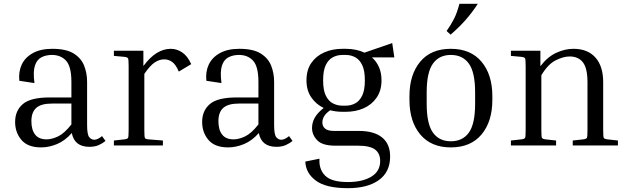

<svg xmlns="http://www.w3.org/2000/svg" viewBox="-20 -760 3271 1003"><path d="M447 7Q369 7 355 -65Q320 -25 278 -7.5Q236 10 195 10Q125 10 92 -29Q59 -68 59 -123Q59 -182 99.5 -216.5Q140 -251 240 -251H353V-332Q353 -412 325.5 -442.5Q298 -473 251 -473Q221 -473 197 -461Q173 -449 162.5 -417.5Q152 -386 160 -326L81 -338Q76 -385 93.5 -422.5Q111 -460 151.5 -482.5Q192 -505 253 -505Q326 -505 365 -480.5Q404 -456 419.5 -417Q435 -378 435 -332V-107Q435 -56 446.5 -43Q458 -30 472 -30Q481 -30 491 -34.5Q501 -39 513 -49L531 -24Q516 -11 495.5 -2Q475 7 447 7ZM223 -32Q251 -32 283.5 -47.5Q316 -63 353 -110V-219H251Q195 -219 169.5 -196.5Q144 -174 144 -127Q144 -82 163.5 -57Q183 -32 223 -32Z M575 -468V-495H729V-415Q764 -462 799.5 -483.5Q835 -505 872 -505Q904 -505 932 -486Q960 -467 979 -425L914 -386Q899 -422 880 -436Q861 -450 838 -450Q813 -450 788.5 -434Q764 -418 734 -374V-81Q734 -46 737 -39.5Q740 -33 756 -32L831 -26V0H575V-26L630 -32Q646 -34 649 -40Q652 -46 652 -81V-414Q652 -449 649 -455Q646 -461 630 -463Z M1424 7Q1346 7 1332 -65Q1297 -25 1255 -7.5Q1213 10 1172 10Q1102 10 1069 -29Q1036 -68 1036 -123Q1036 -182 1076.5 -216.5Q1117 -251 1217 -251H1330V-332Q1330 -412 1302.5 -442.5Q1275 -473 1228 -473Q1198 -473 1174 -461Q1150 -449 1139.5 -417.5Q1129 -386 1137 -326L1058 -338Q1053 -385 1070.5 -422.5Q1088 -460 1128.5 -482.5Q1169 -505 1230 -505Q1303 -505 1342 -480.5Q1381 -456 1396.5 -417Q1412 -378 1412 -332V-107Q1412 -56 1423.5 -43Q1435 -30 1449 -30Q1458 -30 1468 -34.5Q1478 -39 1490 -49L1508 -24Q1493 -11 1472.5 -2Q1452 7 1424 7ZM1200 -32Q1228 -32 1260.5 -47.5Q1293 -63 1330 -110V-219H1228Q1172 -219 1146.5 -196.5Q1121 -174 1121 -127Q1121 -82 1140.5 -57Q1160 -32 1200 -32Z M2018 58Q2018 138 1959.5 180.5Q1901 223 1797 223Q1683 223 1630 183.5Q1577 144 1575 84L1649 69Q1645 124 1678.5 157.5Q1712 191 1797 191Q1873 191 1919.5 163Q1966 135 1966 81Q1966 41 1939 21Q1912 1 1850 1H1731Q1664 1 1637 -27.5Q1610 -56 1610 -91Q1610 -120 1624.5 -145.5Q1639 -171 1671 -196Q1631 -215 1606 -251.5Q1581 -288 1581 -340Q1581 -395 1606.5 -431.5Q1632 -468 1674.5 -486.5Q1717 -505 1769 -505H1786Q1841 -505 1884 -485L2029 -535L2040 -460H1923Q1946 -440 1959.5 -410Q1973 -380 1973 -340Q1973 -287 1947.5 -250Q1922 -213 1880 -194.5Q1838 -176 1786 -176H1769Q1752 -176 1736 -178Q1720 -180 1705 -184Q1683 -169 1673.5 -153Q1664 -137 1664 -120Q1664 -100 1678.5 -88Q1693 -76 1725 -76H1855Q1934 -76 1976 -42Q2018 -8 2018 58ZM1786 -208Q1813 -208 1835.5 -220Q1858 -232 1872 -260.5Q1886 -289 1886 -340Q1886 -392 1872 -420.5Q1858 -449 1835.5 -461Q1813 -473 1786 -473H1769Q1742 -473 1719 -461Q1696 -449 1682 -420.5Q1668 -392 1668 -340Q1668 -289 1682 -260.5Q1696 -232 1719 -220Q1742 -208 1769 -208Z M2552 -258V-238Q2552 -125 2495.5 -57.5Q2439 10 2335 10Q2232 10 2175.5 -57.5Q2119 -125 2119 -238V-258Q2119 -370 2175 -437.5Q2231 -505 2335 -505Q2439 -505 2495.5 -437.5Q2552 -370 2552 -258ZM2462 -278Q2462 -382 2429.5 -427.5Q2397 -473 2335 -473Q2274 -473 2241.5 -427.5Q2209 -382 2209 -278V-218Q2209 -113 2241.5 -67.5Q2274 -22 2335 -22Q2397 -22 2429.5 -67.5Q2462 -113 2462 -218ZM2334 -579 2313 -598Q2337 -632 2352.5 -663Q2368 -694 2380 -740H2476Q2446 -694 2412.5 -656Q2379 -618 2334 -579Z M3208 -26V0H2972V-26L3027 -32Q3043 -34 3046 -40Q3049 -46 3049 -81V-330Q3049 -404 3025 -434.5Q3001 -465 2956 -465Q2923 -465 2883 -445Q2843 -425 2808 -367V-81Q2808 -46 2811 -40Q2814 -34 2830 -32L2885 -26V0H2649V-26L2704 -32Q2720 -34 2723 -40Q2726 -46 2726 -81V-414Q2726 -449 2723 -455Q2720 -461 2704 -463L2649 -468V-495H2803V-414Q2839 -462 2884.5 -483.5Q2930 -505 2976 -505Q3050 -505 3090.5 -459.5Q3131 -414 3131 -331V-81Q3131 -46 3134 -40Q3137 -34 3153 -32Z"/></svg>

Font: Inria Serif
Style: Regular
Weight: 400
Designer: Black Foundry Team
Foundry: Black Foundry
Version: Version 1.000; ttfautohint (v1.8.3)